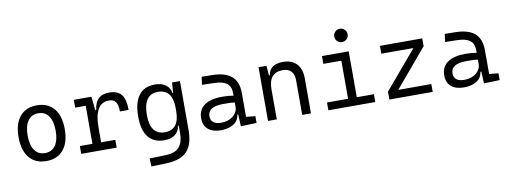

<svg xmlns="http://www.w3.org/2000/svg" viewBox="-72 -1167 4833 1823"><g transform="rotate(-10 2344.0 -255.5)"><path d="M293 9.8Q187 9.8 128.7 -60.5Q70.3 -130.9 70.3 -258.8Q70.3 -387.2 128.7 -457.3Q187 -527.3 293 -527.3Q398.9 -527.3 457.3 -457.3Q515.6 -387.2 515.6 -258.8Q515.6 -130.9 457.3 -60.5Q398.9 9.8 293 9.8ZM293 -66.9Q357.9 -66.9 393.1 -116.9Q428.2 -167 428.2 -258.8Q428.2 -350.6 393.1 -400.6Q357.9 -450.7 293 -450.7Q228 -450.7 192.9 -400.6Q157.7 -350.6 157.7 -258.8Q157.7 -167 192.9 -116.9Q228 -66.9 293 -66.9Z M834 -222.7V-75.2H970.7V0H628.9V-75.2H750V-442.4H648.4V-517.6H817.9L832.5 -384.8H841.8Q855.5 -527.3 989.7 -527.3Q1070.8 -527.3 1107.7 -481.4Q1144.5 -435.5 1144.5 -333H1060.5Q1060.5 -397 1040 -425.3Q1019.5 -453.6 974.6 -453.6Q903.8 -453.6 868.9 -393.6Q834 -333.5 834 -222.7Z M1264.6 233.4 1260.7 155.8 1421.9 150.9Q1508.3 147.9 1547.6 102.8Q1586.9 57.6 1587.4 -30.3V-103H1579.6Q1572.3 -50.3 1533.7 -20.3Q1495.1 9.8 1429.2 9.8Q1327.6 9.8 1275.1 -57.1Q1222.7 -124 1222.7 -253.9Q1222.7 -388.7 1275.4 -458Q1328.1 -527.3 1430.2 -527.3Q1495.1 -527.3 1534.9 -498.5Q1574.7 -469.7 1583 -416.5H1588.4L1595.7 -517.6H1671.9V-45.9Q1671.9 92.3 1609.9 158.2Q1547.9 224.1 1412.1 228.5ZM1587.4 -271.5Q1587.4 -453.6 1447.3 -453.6Q1306.6 -453.6 1306.6 -253.9Q1306.6 -64 1447.8 -64Q1587.4 -64 1587.4 -246.1Z M2167 4.9 2162.1 -109.4H2153.3Q2146 -52.2 2097.7 -21.2Q2049.3 9.8 1975.1 9.8Q1895.5 9.8 1852.1 -27.8Q1808.6 -65.4 1808.6 -134.3Q1808.6 -216.3 1868.2 -259Q1927.7 -301.8 2039.6 -301.8Q2103.5 -301.8 2149.4 -293V-315.9Q2149.4 -381.3 2109.9 -411.6Q2070.3 -441.9 1988.8 -443.4L1872.1 -446.3L1881.8 -522.5L1982.4 -521Q2109.9 -519 2170.4 -465.3Q2231 -411.6 2231 -303.7V-74.7L2319.3 -65.4V0ZM2149.4 -227.1Q2122.6 -231 2094 -231.7Q2065.4 -232.4 2037.1 -232.4Q1889.2 -232.4 1889.2 -138.7Q1889.2 -101.6 1914.8 -81.1Q1940.4 -60.5 1986.3 -60.5Q2037.6 -60.5 2074 -78.1Q2110.4 -95.7 2129.9 -124Q2149.4 -152.3 2149.4 -184.1Z M2759.3 0V-337.4Q2759.3 -391.6 2731 -421.1Q2702.6 -450.7 2651.4 -450.7Q2514.2 -450.7 2514.2 -291.5V0H2429.7V-517.6H2506.3L2513.2 -423.8H2522Q2537.1 -527.3 2666 -527.3Q2751 -527.3 2797.4 -477.5Q2843.8 -427.7 2843.8 -336.9V0Z M3011.7 0V-75.2H3214.8V-442.4H3041V-517.6H3298.8V-75.2H3463.9V0ZM3252.4 -615.2Q3225.6 -615.2 3206.8 -633.8Q3188 -652.3 3188 -679.2Q3188 -706.1 3206.8 -724.9Q3225.6 -743.7 3252.4 -743.7Q3279.3 -743.7 3298.1 -724.9Q3316.9 -706.1 3316.9 -679.2Q3316.9 -652.3 3298.1 -633.8Q3279.3 -615.2 3252.4 -615.2Z M3599.6 0V-75.7L3909.7 -441.9H3599.6V-517.6H4007.8V-441.9L3698.7 -75.7H4017.6V0Z M4510.7 4.9 4505.9 -109.4H4497.1Q4489.7 -52.2 4441.4 -21.2Q4393.1 9.8 4318.8 9.8Q4239.3 9.8 4195.8 -27.8Q4152.3 -65.4 4152.3 -134.3Q4152.3 -216.3 4211.9 -259Q4271.5 -301.8 4383.3 -301.8Q4447.3 -301.8 4493.2 -293V-315.9Q4493.2 -381.3 4453.6 -411.6Q4414.1 -441.9 4332.5 -443.4L4215.8 -446.3L4225.6 -522.5L4326.2 -521Q4453.6 -519 4514.2 -465.3Q4574.7 -411.6 4574.7 -303.7V-74.7L4663.1 -65.4V0ZM4493.2 -227.1Q4466.3 -231 4437.7 -231.7Q4409.2 -232.4 4380.9 -232.4Q4232.9 -232.4 4232.9 -138.7Q4232.9 -101.6 4258.5 -81.1Q4284.2 -60.5 4330.1 -60.5Q4381.3 -60.5 4417.7 -78.1Q4454.1 -95.7 4473.6 -124Q4493.2 -152.3 4493.2 -184.1Z"/></g></svg>

Font: CaskaydiaMono NF SemiLight
Style: Regular
Weight: 350
Designer: Aaron Bell
Foundry: Saja Typeworks
Version: Version 2111.001; ttfautohint (v1.8.4);Nerd Fonts 3.1.1